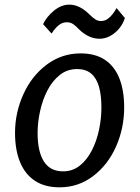

<svg xmlns="http://www.w3.org/2000/svg" viewBox="-20 -792 596 820"><path d="M234.4 8Q171.4 8 129.2 -19.8Q87 -47.7 65.6 -99.7Q44.2 -151.8 44.2 -224.6Q44.2 -311.7 80.5 -390.9Q116 -468.6 180 -516.3Q244 -564 324.6 -564Q386.6 -564 427.8 -536.7Q469 -509.4 489.6 -457.8Q510.3 -406.1 510.3 -332.7Q510.3 -244.9 475.7 -166.4Q440.9 -87.9 377.8 -40Q314.8 8 234.4 8ZM249.1 -60.2Q290.3 -60.2 321 -84.8Q351.6 -109.4 372.3 -149.6Q392.9 -189.9 403 -237.9Q413.1 -285.9 413.1 -332.7Q413.1 -386.3 402.4 -422.8Q391.6 -459.4 368.8 -478.2Q345.9 -497.1 309.7 -497.1Q267.2 -497.1 235.5 -471.9Q203.7 -446.8 182.7 -406.2Q161.7 -365.6 151.2 -317.6Q140.6 -269.7 140.6 -224.1Q140.6 -144.6 167.5 -102.4Q194.4 -60.2 249.1 -60.2ZM405.5 -626.5Q379.6 -626.5 356.9 -638.1Q334.3 -649.7 317.8 -666.5Q303.2 -681.9 291.9 -689.4Q280.6 -696.9 265 -696.9Q246.2 -696.9 230.6 -684.3Q215.1 -671.7 200.3 -648.6L164 -688.9Q179 -720.4 210.3 -746.3Q241.6 -772.2 275.8 -772.2Q299.5 -772.2 321.6 -760.7Q343.7 -749.1 362.5 -729.9Q377.1 -715.5 387.7 -708.9Q398.4 -702.2 411.2 -702.2Q426.6 -702.2 438.9 -710.6Q451.3 -719 460.9 -731.6Q470.6 -744.3 477.8 -757.5L513.3 -715.2Q506.1 -691.4 489.8 -671.2Q473.4 -651 451.4 -638.8Q429.4 -626.5 405.5 -626.5Z"/></svg>

Font: Merriweather Sans Variable Regular
Style: Italic
Weight: 300
Italic angle: -8°
Designer: Eben Sorkin
Foundry: Eben Sorkin
Version: Version 2.001